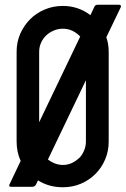

<svg xmlns="http://www.w3.org/2000/svg" viewBox="-20 -803 530 809"><path d="M116 -16H27Q15 -16 20 -26L67 -125Q50 -162 50 -207V-585Q50 -626 65.5 -661Q81 -696 107 -722Q133 -748 168.5 -763Q204 -778 245 -778Q310 -778 361 -739L377 -773Q380 -783 392 -783H481Q492 -783 489 -773L428 -646Q433 -632 435.5 -616.5Q438 -601 438 -585V-207Q438 -166 423 -131Q408 -96 382 -70Q356 -44 321 -29Q286 -14 245 -14Q186 -14 140 -43L132 -26Q127 -16 116 -16ZM245 -682Q225 -682 207 -674.5Q189 -667 175 -654Q161 -641 153 -623Q145 -605 145 -585V-288L318 -649Q304 -664 285.5 -673Q267 -682 245 -682ZM245 -108Q265 -108 282.5 -116Q300 -124 314 -138V-137Q327 -151 334.5 -169Q342 -187 342 -207V-465L182 -131Q196 -120 212 -114Q228 -108 245 -108Z"/></svg>

Font: Kanalisirung
Style: Regular
Weight: 500
Designer: Peter Wiegel
Foundry: Peter Wiegel
Version: 1.000